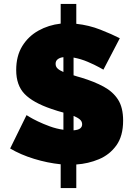

<svg xmlns="http://www.w3.org/2000/svg" viewBox="-20 -835 689 984"><path d="M510 -478Q510 -478 487.5 -490.5Q465 -503 430 -518Q395 -533 357 -540V-449Q366 -446 376 -443Q386 -440 397 -437Q463 -417 511 -391Q559 -365 585 -324.5Q611 -284 611 -217Q611 -138 576.5 -90Q542 -42 487 -19Q432 4 371 8V129H291V7Q223 0 154.5 -21Q86 -42 32 -74L116 -245Q116 -245 131.5 -235.5Q147 -226 174 -213Q201 -200 235 -187.5Q269 -175 305 -170V-258Q291 -262 275 -266.5Q259 -271 243 -277Q149 -309 106 -353.5Q63 -398 63 -476Q63 -548 94 -598.5Q125 -649 177 -678Q229 -707 291 -714V-815H371V-713Q436 -706 494.5 -683Q553 -660 594 -639ZM265 -508Q265 -493 275.5 -483.5Q286 -474 305 -466V-542Q287 -540 276 -531.5Q265 -523 265 -508ZM401 -198Q401 -213 389 -223Q377 -233 357 -241V-167Q381 -169 391 -177Q401 -185 401 -198Z"/></svg>

Font: Raleway Black
Style: Regular
Weight: 900
Designer: Matt McInerney, Pablo Impallari, Rodrigo Fuenzalida
Foundry: Matt McInerney, Pablo Impallari, Rodrigo Fuenzalida
Version: Version 4.026